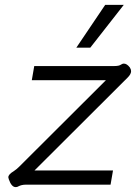

<svg xmlns="http://www.w3.org/2000/svg" viewBox="-20 -755 566 785"><path d="M44 10Q27 10 16 -22L14 -30Q14 -42 36 -55Q48 -63 58 -73L413 -427H110L120 -485H448Q467 -485 475 -491Q481 -495 486 -495Q499 -495 511 -479Q516 -471 516 -464Q516 -452 502 -438L121 -58H442L432 0H86Q68 0 55 7Q51 10 44 10ZM410 -735H486L349 -560H292Z"/></svg>

Font: Niramit Light
Style: Italic
Weight: 300
Italic angle: -10°
Designer: Katatrad Aksorn Co.,Ltd.
Foundry: Cadson Demak Co.,Ltd.
Version: Version 1.000; ttfautohint (v1.6)